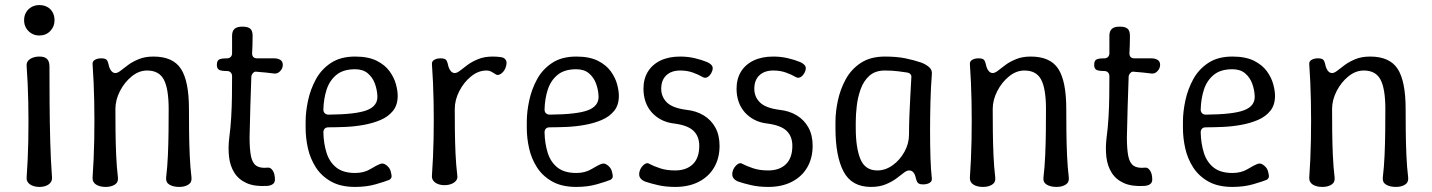

<svg xmlns="http://www.w3.org/2000/svg" viewBox="-20 -730 5647 757"><path d="M136 7Q121 7 109 2.5Q97 -2 90.5 -10.5Q84 -19 85 -31Q90 -99 91.5 -174.5Q93 -250 91.5 -326Q90 -402 85 -469Q84 -482 90.5 -490Q97 -498 109 -502.5Q121 -507 136 -507Q156 -507 165.5 -497.5Q175 -488 175 -468Q175 -401 175.5 -325.5Q176 -250 178 -174.5Q180 -99 185 -31Q186 -19 179.5 -10.5Q173 -2 161.5 2.5Q150 7 136 7ZM135 -590Q118 -590 104.5 -598Q91 -606 83 -619.5Q75 -633 75 -650Q75 -668 83 -681.5Q91 -695 104.5 -702.5Q118 -710 135 -710Q153 -710 166.5 -702.5Q180 -695 187.5 -681.5Q195 -668 195 -650Q195 -625 178 -607.5Q161 -590 135 -590Z M345 -477Q344 -488 354 -494Q364 -500 379 -500Q394 -500 399.5 -495Q405 -490 408 -476Q411 -461 418 -451.5Q425 -442 435 -442Q444 -442 456.5 -452Q469 -462 486 -474.5Q503 -487 527.5 -497Q552 -507 585 -507Q662 -507 693.5 -458.5Q725 -410 725 -300Q725 -258 725.5 -211.5Q726 -165 728 -118.5Q730 -72 735 -30Q737 -11 722.5 -2Q708 7 687 7Q663 7 648 -2Q633 -11 635 -30Q640 -72 642 -118.5Q644 -165 644.5 -211.5Q645 -258 645 -300Q645 -380 626 -416Q607 -452 560 -452Q528 -452 499.5 -429Q471 -406 453 -371Q435 -336 435 -300Q435 -258 435.5 -211.5Q436 -165 438 -118.5Q440 -72 445 -30Q447 -11 432.5 -2Q418 7 397 7Q373 7 358.5 -2.5Q344 -12 345 -30Q350 -100 351.5 -177Q353 -254 351.5 -330.5Q350 -407 345 -477Z M1033 3Q984 6 952.5 -8Q921 -22 904 -49Q887 -76 883 -112Q879 -148 884 -188Q889 -225 891.5 -267Q894 -309 894.5 -351Q895 -393 895 -430Q895 -436 892.5 -440.5Q890 -445 885.5 -447.5Q881 -450 875 -450Q850 -450 842.5 -455.5Q835 -461 835 -474Q835 -489 842.5 -494.5Q850 -500 875 -500Q884 -500 889.5 -505.5Q895 -511 895 -520Q895 -537 895 -554.5Q895 -572 895 -589Q895 -607 904.5 -616Q914 -625 936 -625Q957 -625 966.5 -617Q976 -609 976 -589Q976 -572 975.5 -554.5Q975 -537 974 -520Q974 -500 994 -500Q1011 -500 1028 -500Q1045 -500 1061 -500Q1075 -500 1085 -494Q1095 -488 1095 -474Q1095 -461 1085 -450Q1075 -439 1062 -440Q1045 -442 1027.5 -444Q1010 -446 993 -447Q985 -449 979 -443.5Q973 -438 971 -429Q969 -374 967 -309Q965 -244 964 -189Q964 -142 969.5 -114.5Q975 -87 990.5 -76.5Q1006 -66 1035 -69Q1046 -71 1055 -58Q1064 -45 1064 -22Q1064 -10 1055.5 -4Q1047 2 1033 3Z M1380 7Q1323 7 1285 -14.5Q1247 -36 1225 -70.5Q1203 -105 1194 -145.5Q1185 -186 1185 -225V-250Q1185 -289 1194.5 -333.5Q1204 -378 1225.5 -417.5Q1247 -457 1285 -482Q1323 -507 1380 -507Q1432 -507 1465 -490.5Q1498 -474 1516 -449Q1534 -424 1541 -398Q1548 -372 1548 -352Q1548 -316 1529.5 -293Q1511 -270 1480.5 -257Q1450 -244 1413.5 -237.5Q1377 -231 1340.5 -229.5Q1304 -228 1275 -228Q1265 -228 1260 -222.5Q1255 -217 1255 -208Q1256 -164 1267.5 -127.5Q1279 -91 1306 -69.5Q1333 -48 1380 -48Q1415 -48 1440.5 -63.5Q1466 -79 1480 -84Q1489 -87 1497.5 -82.5Q1506 -78 1512.5 -70Q1519 -62 1521 -52Q1526 -34 1522.5 -28.5Q1519 -23 1515 -21Q1498 -14 1461.5 -3.5Q1425 7 1380 7ZM1276 -278Q1384 -279 1426.5 -295.5Q1469 -312 1468 -350Q1467 -376 1458 -400.5Q1449 -425 1430 -441Q1411 -457 1380 -457Q1333 -457 1306 -434.5Q1279 -412 1267.5 -376Q1256 -340 1255 -298Q1255 -289 1260.5 -283.5Q1266 -278 1276 -278Z M1732 0Q1718 0 1706.5 -4.5Q1695 -9 1688.5 -17.5Q1682 -26 1683 -38Q1688 -108 1689.5 -183Q1691 -258 1689.5 -332.5Q1688 -407 1683 -477Q1682 -488 1692 -494Q1702 -500 1717 -500Q1732 -500 1737.5 -495Q1743 -490 1746 -476Q1749 -461 1756 -451.5Q1763 -442 1773 -442Q1782 -442 1794.5 -452Q1807 -462 1824 -474.5Q1841 -487 1865.5 -497Q1890 -507 1923 -507Q1931 -507 1938.5 -506.5Q1946 -506 1953 -505Q1967 -504 1974 -494Q1981 -484 1973 -462Q1970 -454 1963.5 -446.5Q1957 -439 1949.5 -436Q1942 -433 1936 -436Q1929 -441 1919 -446.5Q1909 -452 1898 -452Q1866 -452 1837.5 -429Q1809 -406 1791 -371Q1773 -336 1773 -300Q1773 -258 1773.5 -213.5Q1774 -169 1776 -124.5Q1778 -80 1783 -38Q1785 -26 1778 -17.5Q1771 -9 1759 -4.5Q1747 0 1732 0Z M2252 7Q2195 7 2157 -14.5Q2119 -36 2097 -70.5Q2075 -105 2066 -145.5Q2057 -186 2057 -225V-250Q2057 -289 2066.5 -333.5Q2076 -378 2097.5 -417.5Q2119 -457 2157 -482Q2195 -507 2252 -507Q2304 -507 2337 -490.5Q2370 -474 2388 -449Q2406 -424 2413 -398Q2420 -372 2420 -352Q2420 -316 2401.5 -293Q2383 -270 2352.5 -257Q2322 -244 2285.5 -237.5Q2249 -231 2212.5 -229.5Q2176 -228 2147 -228Q2137 -228 2132 -222.5Q2127 -217 2127 -208Q2128 -164 2139.5 -127.5Q2151 -91 2178 -69.5Q2205 -48 2252 -48Q2287 -48 2312.5 -63.5Q2338 -79 2352 -84Q2361 -87 2369.5 -82.5Q2378 -78 2384.5 -70Q2391 -62 2393 -52Q2398 -34 2394.5 -28.5Q2391 -23 2387 -21Q2370 -14 2333.5 -3.5Q2297 7 2252 7ZM2148 -278Q2256 -279 2298.5 -295.5Q2341 -312 2340 -350Q2339 -376 2330 -400.5Q2321 -425 2302 -441Q2283 -457 2252 -457Q2205 -457 2178 -434.5Q2151 -412 2139.5 -376Q2128 -340 2127 -298Q2127 -289 2132.5 -283.5Q2138 -278 2148 -278Z M2642 7Q2605 7 2574.5 0Q2544 -7 2524 -14Q2511 -19 2504.5 -28Q2498 -37 2501 -52Q2503 -62 2509.5 -71Q2516 -80 2524.5 -84.5Q2533 -89 2540 -84Q2557 -75 2582.5 -66.5Q2608 -58 2642 -58Q2686 -58 2711.5 -82.5Q2737 -107 2737 -155Q2737 -192 2714.5 -214Q2692 -236 2638 -243Q2611 -246 2589 -257Q2567 -268 2550.5 -286Q2534 -304 2525.5 -328Q2517 -352 2517 -380Q2517 -419 2534.5 -447.5Q2552 -476 2584.5 -491.5Q2617 -507 2662 -507Q2692 -507 2719.5 -500.5Q2747 -494 2766 -486Q2779 -481 2786 -472.5Q2793 -464 2788 -450Q2785 -441 2778.5 -433.5Q2772 -426 2764.5 -424Q2757 -422 2749 -427Q2734 -436 2711.5 -444Q2689 -452 2662 -452Q2627 -452 2607 -433Q2587 -414 2587 -380Q2587 -348 2609.5 -326Q2632 -304 2686 -297Q2725 -293 2754.5 -275Q2784 -257 2800.5 -227Q2817 -197 2817 -155Q2817 -107 2796 -70.5Q2775 -34 2735.5 -13.5Q2696 7 2642 7Z M3009 7Q2972 7 2941.5 0Q2911 -7 2891 -14Q2878 -19 2871.5 -28Q2865 -37 2868 -52Q2870 -62 2876.5 -71Q2883 -80 2891.5 -84.5Q2900 -89 2907 -84Q2924 -75 2949.5 -66.5Q2975 -58 3009 -58Q3053 -58 3078.5 -82.5Q3104 -107 3104 -155Q3104 -192 3081.5 -214Q3059 -236 3005 -243Q2978 -246 2956 -257Q2934 -268 2917.5 -286Q2901 -304 2892.5 -328Q2884 -352 2884 -380Q2884 -419 2901.5 -447.5Q2919 -476 2951.5 -491.5Q2984 -507 3029 -507Q3059 -507 3086.5 -500.5Q3114 -494 3133 -486Q3146 -481 3153 -472.5Q3160 -464 3155 -450Q3152 -441 3145.5 -433.5Q3139 -426 3131.5 -424Q3124 -422 3116 -427Q3101 -436 3078.5 -444Q3056 -452 3029 -452Q2994 -452 2974 -433Q2954 -414 2954 -380Q2954 -348 2976.5 -326Q2999 -304 3053 -297Q3092 -293 3121.5 -275Q3151 -257 3167.5 -227Q3184 -197 3184 -155Q3184 -107 3163 -70.5Q3142 -34 3102.5 -13.5Q3063 7 3009 7Z M3414 7Q3338 7 3306 -53.5Q3274 -114 3274 -225V-250Q3274 -289 3283.5 -333.5Q3293 -378 3314.5 -417.5Q3336 -457 3374 -482Q3412 -507 3469 -507Q3516 -507 3550 -500Q3584 -493 3613 -483Q3631 -476 3643.5 -465Q3656 -454 3654 -437Q3650 -387 3648.5 -329.5Q3647 -272 3647 -215Q3647 -158 3648.5 -109Q3650 -60 3654 -26Q3655 -15 3645 -9Q3635 -3 3620 -3Q3605 -3 3599.5 -8.5Q3594 -14 3591 -27Q3588 -42 3581.5 -50Q3575 -58 3564 -58Q3555 -58 3542.5 -48Q3530 -38 3513 -25.5Q3496 -13 3471.5 -3Q3447 7 3414 7ZM3439 -58Q3471 -58 3499.5 -78.5Q3528 -99 3546 -131.5Q3564 -164 3564 -200Q3564 -236 3565.5 -273.5Q3567 -311 3569 -348.5Q3571 -386 3573 -422Q3576 -440 3557 -444Q3545 -446 3521 -449Q3497 -452 3469 -452Q3431 -452 3408 -431.5Q3385 -411 3373.5 -379Q3362 -347 3358 -312.5Q3354 -278 3354 -250V-225Q3354 -147 3372.5 -102.5Q3391 -58 3439 -58Z M3804 -477Q3803 -488 3813 -494Q3823 -500 3838 -500Q3853 -500 3858.5 -495Q3864 -490 3867 -476Q3870 -461 3877 -451.5Q3884 -442 3894 -442Q3903 -442 3915.5 -452Q3928 -462 3945 -474.5Q3962 -487 3986.5 -497Q4011 -507 4044 -507Q4121 -507 4152.5 -458.5Q4184 -410 4184 -300Q4184 -258 4184.5 -211.5Q4185 -165 4187 -118.5Q4189 -72 4194 -30Q4196 -11 4181.5 -2Q4167 7 4146 7Q4122 7 4107 -2Q4092 -11 4094 -30Q4099 -72 4101 -118.5Q4103 -165 4103.5 -211.5Q4104 -258 4104 -300Q4104 -380 4085 -416Q4066 -452 4019 -452Q3987 -452 3958.5 -429Q3930 -406 3912 -371Q3894 -336 3894 -300Q3894 -258 3894.5 -211.5Q3895 -165 3897 -118.5Q3899 -72 3904 -30Q3906 -11 3891.5 -2Q3877 7 3856 7Q3832 7 3817.5 -2.5Q3803 -12 3804 -30Q3809 -100 3810.5 -177Q3812 -254 3810.5 -330.5Q3809 -407 3804 -477Z M4492 3Q4443 6 4411.5 -8Q4380 -22 4363 -49Q4346 -76 4342 -112Q4338 -148 4343 -188Q4348 -225 4350.5 -267Q4353 -309 4353.5 -351Q4354 -393 4354 -430Q4354 -436 4351.5 -440.5Q4349 -445 4344.5 -447.5Q4340 -450 4334 -450Q4309 -450 4301.5 -455.5Q4294 -461 4294 -474Q4294 -489 4301.5 -494.5Q4309 -500 4334 -500Q4343 -500 4348.5 -505.5Q4354 -511 4354 -520Q4354 -537 4354 -554.5Q4354 -572 4354 -589Q4354 -607 4363.5 -616Q4373 -625 4395 -625Q4416 -625 4425.5 -617Q4435 -609 4435 -589Q4435 -572 4434.5 -554.5Q4434 -537 4433 -520Q4433 -500 4453 -500Q4470 -500 4487 -500Q4504 -500 4520 -500Q4534 -500 4544 -494Q4554 -488 4554 -474Q4554 -461 4544 -450Q4534 -439 4521 -440Q4504 -442 4486.5 -444Q4469 -446 4452 -447Q4444 -449 4438 -443.5Q4432 -438 4430 -429Q4428 -374 4426 -309Q4424 -244 4423 -189Q4423 -142 4428.5 -114.5Q4434 -87 4449.5 -76.5Q4465 -66 4494 -69Q4505 -71 4514 -58Q4523 -45 4523 -22Q4523 -10 4514.5 -4Q4506 2 4492 3Z M4839 7Q4782 7 4744 -14.5Q4706 -36 4684 -70.5Q4662 -105 4653 -145.5Q4644 -186 4644 -225V-250Q4644 -289 4653.5 -333.5Q4663 -378 4684.5 -417.5Q4706 -457 4744 -482Q4782 -507 4839 -507Q4891 -507 4924 -490.5Q4957 -474 4975 -449Q4993 -424 5000 -398Q5007 -372 5007 -352Q5007 -316 4988.5 -293Q4970 -270 4939.5 -257Q4909 -244 4872.5 -237.5Q4836 -231 4799.5 -229.5Q4763 -228 4734 -228Q4724 -228 4719 -222.5Q4714 -217 4714 -208Q4715 -164 4726.5 -127.5Q4738 -91 4765 -69.5Q4792 -48 4839 -48Q4874 -48 4899.5 -63.5Q4925 -79 4939 -84Q4948 -87 4956.5 -82.5Q4965 -78 4971.5 -70Q4978 -62 4980 -52Q4985 -34 4981.5 -28.5Q4978 -23 4974 -21Q4957 -14 4920.5 -3.5Q4884 7 4839 7ZM4735 -278Q4843 -279 4885.5 -295.5Q4928 -312 4927 -350Q4926 -376 4917 -400.5Q4908 -425 4889 -441Q4870 -457 4839 -457Q4792 -457 4765 -434.5Q4738 -412 4726.5 -376Q4715 -340 4714 -298Q4714 -289 4719.5 -283.5Q4725 -278 4735 -278Z M5142 -477Q5141 -488 5151 -494Q5161 -500 5176 -500Q5191 -500 5196.5 -495Q5202 -490 5205 -476Q5208 -461 5215 -451.5Q5222 -442 5232 -442Q5241 -442 5253.5 -452Q5266 -462 5283 -474.5Q5300 -487 5324.5 -497Q5349 -507 5382 -507Q5459 -507 5490.5 -458.5Q5522 -410 5522 -300Q5522 -258 5522.5 -211.5Q5523 -165 5525 -118.5Q5527 -72 5532 -30Q5534 -11 5519.5 -2Q5505 7 5484 7Q5460 7 5445 -2Q5430 -11 5432 -30Q5437 -72 5439 -118.5Q5441 -165 5441.5 -211.5Q5442 -258 5442 -300Q5442 -380 5423 -416Q5404 -452 5357 -452Q5325 -452 5296.5 -429Q5268 -406 5250 -371Q5232 -336 5232 -300Q5232 -258 5232.5 -211.5Q5233 -165 5235 -118.5Q5237 -72 5242 -30Q5244 -11 5229.5 -2Q5215 7 5194 7Q5170 7 5155.5 -2.5Q5141 -12 5142 -30Q5147 -100 5148.5 -177Q5150 -254 5148.5 -330.5Q5147 -407 5142 -477Z"/></svg>

Font: Winky Sans Light
Style: Regular
Weight: 300
Designer: Simon Atzbach
Foundry: typofactur
Version: Version 1.205